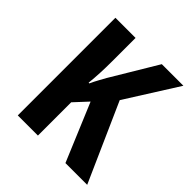

<svg xmlns="http://www.w3.org/2000/svg" viewBox="-155 -649 755 755"><g transform="rotate(45 222.5 -271.5)"><path d="M437 -543 300 -326 445 0H324L223 -241L171 -185V0H59V-543H171V-412Q171 -378 169.5 -347.5Q168 -317 165 -288H169Q177 -306 186 -322Q195 -338 202 -351L317 -543Z"/></g></svg>

Font: Noto Sans ExtraCondensed SemiBold
Style: Regular
Weight: 600
Width: 2
Designer: Monotype Design Team
Foundry: Monotype Imaging Inc.
Version: Version 2.013; ttfautohint (v1.8.4.7-5d5b)